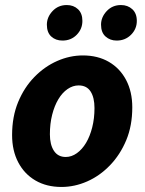

<svg xmlns="http://www.w3.org/2000/svg" viewBox="-20 -730 575 762"><path d="M224 12Q165 12 121 -13.5Q77 -39 52.5 -85.5Q28 -132 28 -194Q28 -267 52 -325Q76 -383 116.5 -424.5Q157 -466 207 -488Q257 -510 309 -510Q368 -510 412 -484.5Q456 -459 480.5 -412.5Q505 -366 505 -304Q505 -231 481 -173.5Q457 -116 416.5 -74Q376 -32 326 -10Q276 12 224 12ZM241 -107Q264 -107 285 -122Q306 -137 321.5 -163Q337 -189 346 -224.5Q355 -260 355 -301Q355 -343 339.5 -367Q324 -391 292 -391Q269 -391 248 -376.5Q227 -362 211.5 -336Q196 -310 187 -274.5Q178 -239 178 -197Q178 -156 194 -131.5Q210 -107 241 -107ZM228 -569Q201 -569 183.5 -585Q166 -601 166 -632Q166 -662 188.5 -686Q211 -710 245 -710Q272 -710 289.5 -693.5Q307 -677 307 -647Q307 -615 284.5 -592Q262 -569 228 -569ZM443 -569Q417 -569 399 -585Q381 -601 381 -632Q381 -662 403.5 -686Q426 -710 460 -710Q487 -710 505 -693.5Q523 -677 523 -647Q523 -615 500 -592Q477 -569 443 -569Z"/></svg>

Font: Source Sans 3 ExtraBold
Style: Italic
Weight: 800
Italic angle: -11°
Version: Version 3.052;hotconv 1.1.0;makeotfexe 2.6.0